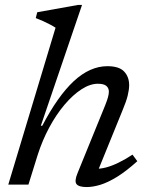

<svg xmlns="http://www.w3.org/2000/svg" viewBox="-20 -746 600 776"><path d="M132 -119 95 0H13.5L204.5 -634Q195.5 -640 182.2 -647Q169 -654 154 -660.8Q139 -667.5 124.5 -673L130.5 -696.5L295 -726H311.5L145 -237.5L151 -238Q182 -297.5 213.8 -342.5Q245.5 -387.5 278 -417.8Q310.5 -448 344.5 -463.2Q378.5 -478.5 414 -478.5Q461.5 -478.5 481.8 -456.8Q502 -435 502 -402Q502 -384 496.2 -360.2Q490.5 -336.5 476 -302L369 -39L364.5 -64Q384.5 -63 408.5 -69.2Q432.5 -75.5 459.5 -88.8Q486.5 -102 515.5 -121L535 -94.5Q490 -54 453 -31.2Q416 -8.5 385.8 0.8Q355.5 10 330.5 10Q298.5 10 289.2 -2Q280 -14 293.5 -46.5L405.5 -321.5Q413 -340.5 416.5 -353.2Q420 -366 420 -375.5Q420 -390 409.8 -398.8Q399.5 -407.5 375.5 -407.5Q344 -407.5 309.2 -385Q274.5 -362.5 241 -323Q207.5 -283.5 179.2 -231Q151 -178.5 132 -119Z"/></svg>

Font: Newsreader 12pt
Style: Italic
Weight: 400
Italic angle: -17°
Version: Version 1.003